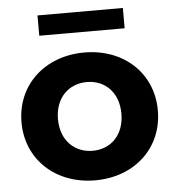

<svg xmlns="http://www.w3.org/2000/svg" viewBox="-52 -772 760 829"><g transform="rotate(-5 327.5 -357.5)"><path d="M141 -635H511V-723H141ZM328 8C499 8 623 -107 623 -269C623 -431 499 -546 328 -546C157 -546 32 -431 32 -269C32 -107 157 8 328 8ZM328 -120C250 -120 190 -176 190 -269C190 -362 250 -418 328 -418C406 -418 465 -362 465 -269C465 -176 406 -120 328 -120Z"/></g></svg>

Font: AWKNG-Font
Style: Bold
Weight: 700
Designer: Awakening Church
Foundry: Awakening Church
Version: Version 1.700;PS 001.700;hotconv 1.0.88;makeotf.lib2.5.64775